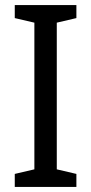

<svg xmlns="http://www.w3.org/2000/svg" viewBox="-20 -734 358 754"><path d="M280 0V-51L203 -69V-645L280 -663V-714H38V-663L115 -645V-69L38 -51V0Z"/></svg>

Font: Noto Sans Bengali SemiCondensed
Style: Regular
Weight: 400
Width: 4
Designer: Jelle Bosma - Monotype Design Team
Foundry: Monotype Imaging Inc.
Version: Version 2.003